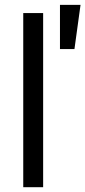

<svg xmlns="http://www.w3.org/2000/svg" viewBox="-20 -782 356 802"><path d="M160.2 -727.5V0H77.1V-727.5ZM230.5 -577.1V-761.7H316.4L291 -577.1Z"/></svg>

Font: Inter
Style: Regular
Weight: 400
Designer: Rasmus Andersson
Foundry: rsms
Version: Version 4.000;git-8c9346024